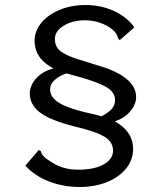

<svg xmlns="http://www.w3.org/2000/svg" viewBox="-20 -692 665 766"><path d="M298 54Q234 54 177 32.5Q120 11 81 -31L134 -93Q142 -91 143 -88Q144 -85 146 -79.5Q148 -74 157.5 -65Q167 -56 191 -42Q211 -29 236.5 -22Q262 -15 293 -15Q356 -15 393.5 -36Q431 -57 431 -91Q431 -126 396 -147Q361 -168 275 -188Q178 -213 138.5 -244Q99 -275 99 -318Q99 -351 124 -379Q149 -407 193 -419Q118 -458 118 -530Q118 -568 144.5 -600.5Q171 -633 217.5 -652.5Q264 -672 321 -672Q382 -672 434 -648.5Q486 -625 516 -583L458 -532Q452 -536 450 -543Q446 -560 427 -575.5Q408 -591 379.5 -601Q351 -611 320 -611Q269 -611 234 -589.5Q199 -568 199 -536Q199 -505 222 -487.5Q245 -470 291.5 -455.5Q338 -441 408 -419Q523 -375 523 -305Q523 -275 499.5 -247.5Q476 -220 438 -208Q511 -167 511 -98Q511 -54 483 -19.5Q455 15 406.5 34.5Q358 54 298 54ZM384 -228Q406 -238 422.5 -254Q439 -270 439 -292Q439 -325 403.5 -345Q368 -365 300 -384L246 -399Q221 -392 200.5 -375Q180 -358 180 -336Q180 -303 216 -281.5Q252 -260 320 -244Q342 -239 357.5 -235.5Q373 -232 384 -228Z"/></svg>

Font: Inconsolata Expanded Thin
Style: Regular
Weight: 100
Width: 7
Monospace: yes
Designer: Raph Levien, Cyreal, Brenton Simpson
Foundry: Raph Levien, Cyreal, Google
Version: Version 3.100; ttfautohint (v1.8.4.7-5d5b)